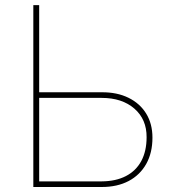

<svg xmlns="http://www.w3.org/2000/svg" viewBox="-20 -748 693 768"><path d="M126 -378.9H386.7Q448.2 -379.4 493.9 -356.9Q539.6 -334.5 564.7 -293.7Q589.8 -252.9 589.8 -197.3Q589.8 -136.7 564.9 -92.3Q540 -47.9 494.6 -23.9Q449.2 0 386.7 0H113.3V-727.5H136.7V-22.5H386.7Q443.4 -22.9 483.6 -43.7Q523.9 -64.5 545.2 -104Q566.4 -143.6 566.4 -199.2Q566.9 -270.5 517.6 -313.5Q468.3 -356.4 386.7 -356.4H126Z"/></svg>

Font: Inter Tight Thin
Style: Regular
Weight: 250
Designer: Rasmus Andersson
Foundry: rsms
Version: Version 3.004